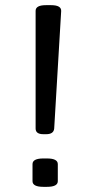

<svg xmlns="http://www.w3.org/2000/svg" viewBox="-20 -722 348 744"><path d="M148 -202Q118 -202 118 -224V-680Q118 -702 158 -702H178Q219 -702 217 -678L190 -224Q188 -202 159 -202ZM148 2Q106 2 106 -20V-86Q106 -108 148 -108H162Q204 -108 204 -86V-20Q204 2 162 2Z"/></svg>

Font: Asap Semi Expanded
Style: Regular
Weight: 400
Width: 6
Designer: Pablo Cosgaya
Foundry: Omnibus-Type
Version: Version 3.001; ttfautohint (v1.8.4.7-5d5b)